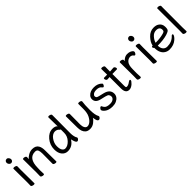

<svg xmlns="http://www.w3.org/2000/svg" viewBox="353 -2185 3680 3680"><g transform="rotate(-45 2192.5 -345.5)"><path d="M152 16Q133 16 111 7.5Q89 -1 89 -17L91 -105Q91 -368 88 -475Q88 -490 112 -490Q131 -490 152.5 -481.5Q174 -473 174 -457L172 -368Q172 -105 175 1Q175 16 152 16ZM75 -650Q75 -672 89 -688Q103 -704 128 -704Q152 -704 169 -682Q186 -660 186 -638Q186 -615 171.5 -599.5Q157 -584 133 -584Q109 -584 92 -605.5Q75 -627 75 -650Z M745 17Q726 17 705.5 8.5Q685 0 685 -17Q687 -34 687 -293Q687 -351 672 -384Q657 -417 611 -417Q432 -417 429 -162L427 -97Q427 -59 430 1Q430 17 407 17Q388 17 367.5 8.5Q347 0 347 -17L349 -115Q349 -364 346 -471Q346 -487 370 -487Q388 -487 408.5 -478.5Q429 -470 429 -453V-439Q427 -411 427 -398Q449 -433 501.5 -462Q554 -491 607 -491Q703 -491 738 -425Q765 -378 765 -297Q765 -105 768 1Q768 17 745 17Z M1065 -48Q1134 -48 1198 -117Q1262 -186 1262 -276V-367L1263 -369Q1263 -371 1259 -371Q1250 -371 1244 -378Q1213 -422 1151 -422Q1122 -422 1090 -402.5Q1058 -383 1034 -349Q981 -274 981 -196Q981 -118 1006 -83Q1031 -48 1065 -48ZM1064 24Q995 24 948 -31Q901 -86 901 -186Q901 -306 978.5 -399Q1056 -492 1156 -492Q1235 -492 1262 -453Q1262 -593 1258 -699Q1258 -715 1282 -715Q1301 -715 1321.5 -706.5Q1342 -698 1342 -681Q1340 -592 1340 -185Q1340 -143 1349 -102.5Q1358 -62 1373 -42Q1376 -36 1376 -28Q1376 -18 1360.5 0Q1345 18 1328 18Q1300 18 1282.5 -36Q1265 -90 1265 -96Q1193 24 1064 24Z M1574 -4Q1512 -55 1512 -171Q1512 -368 1509 -474Q1509 -490 1533 -490Q1552 -490 1573 -481.5Q1594 -473 1594 -456Q1592 -368 1592 -175Q1592 -119 1612 -83.5Q1632 -48 1669 -48Q1707 -48 1746 -80Q1785 -112 1815.5 -174Q1846 -236 1846 -342V-475Q1846 -491 1871 -491Q1891 -491 1911.5 -483Q1932 -475 1932 -458Q1920 -385 1920 -241Q1920 -99 1957 -38Q1959 -34 1959 -26Q1959 -16 1944 1.5Q1929 19 1911 19Q1881 19 1868 -27.5Q1855 -74 1854 -92Q1836 -55 1784 -15.5Q1732 24 1670 24Q1608 24 1574 -4Z M2277 24Q2173 24 2114 -24Q2069 -62 2069 -90Q2069 -102 2085 -120.5Q2101 -139 2113 -139Q2126 -139 2131 -128Q2138 -109 2153 -90Q2184 -46 2276 -46Q2335 -46 2365.5 -70.5Q2396 -95 2396 -127Q2396 -159 2379.5 -179.5Q2363 -200 2311.5 -212Q2260 -224 2210 -236Q2093 -263 2093 -356Q2093 -397 2119 -428Q2174 -492 2280 -492Q2386 -492 2446 -427Q2450 -423 2450 -411Q2450 -399 2438 -381Q2426 -363 2415 -363Q2403 -363 2391 -379Q2361 -425 2282 -425Q2226 -425 2198 -404Q2170 -383 2170 -360Q2170 -336 2182 -323.5Q2194 -311 2233 -302L2329 -279Q2474 -245 2474 -128Q2474 -86 2449.5 -51.5Q2425 -17 2380.5 3.5Q2336 24 2277 24Z M2730 24Q2633 24 2633 -110V-418L2573 -414Q2556 -414 2545.5 -431Q2535 -448 2535 -464Q2535 -483 2552 -483H2633Q2633 -556 2631 -635Q2631 -651 2655 -651Q2674 -651 2694.5 -642.5Q2715 -634 2715 -617Q2713 -552 2713 -486Q2759 -488 2811 -493Q2828 -493 2839 -476Q2850 -459 2850 -443Q2850 -423 2833 -423Q2785 -423 2713 -421V-108Q2713 -70 2718.5 -61Q2724 -52 2740 -52Q2780 -52 2832 -92Q2851 -106 2863 -106Q2879 -106 2879 -90Q2879 -66 2832 -22Q2780 24 2730 24Z M3033 16Q3014 16 2993 7.5Q2972 -1 2972 -18L2974 -106Q2974 -367 2971 -474Q2971 -490 2995 -490Q3014 -490 3035 -481.5Q3056 -473 3056 -458Q3056 -436 3055 -428Q3066 -444 3101 -467Q3139 -492 3182 -492Q3224 -492 3251 -481.5Q3278 -471 3296 -456Q3314 -441 3314 -424Q3314 -408 3301 -388Q3288 -368 3275 -368Q3261 -368 3253 -381Q3244 -398 3224 -406.5Q3204 -415 3190 -415Q3150 -415 3116 -390Q3066 -354 3056 -265Q3052 -230 3052 -106L3057 0Q3057 16 3033 16Z M3468 16Q3449 16 3427 7.5Q3405 -1 3405 -17L3407 -105Q3407 -368 3404 -475Q3404 -490 3428 -490Q3447 -490 3468.5 -481.5Q3490 -473 3490 -457L3488 -368Q3488 -105 3491 1Q3491 16 3468 16ZM3391 -650Q3391 -672 3405 -688Q3419 -704 3444 -704Q3468 -704 3485 -682Q3502 -660 3502 -638Q3502 -615 3487.5 -599.5Q3473 -584 3449 -584Q3425 -584 3408 -605.5Q3391 -627 3391 -650Z M3734 -258Q3845 -258 3939 -284Q3973 -294 3982.5 -305.5Q3992 -317 3992 -341Q3992 -422 3897 -422Q3831 -422 3782.5 -366Q3734 -310 3722 -258ZM3823 24Q3770 24 3727 -2Q3635 -59 3635 -206Q3614 -222 3614 -241Q3614 -260 3639 -260H3643Q3657 -337 3729.5 -414.5Q3802 -492 3898 -492Q3962 -492 4000 -469Q4070 -428 4070 -340Q4070 -305 4064 -283.5Q4058 -262 4037 -249Q4016 -236 3970 -221Q3869 -190 3712 -190Q3712 -123 3744 -85Q3776 -47 3830 -47Q3953 -47 4030 -129Q4044 -146 4057 -146Q4073 -146 4073 -130Q4073 -117 4058 -93Q4043 -69 4012 -42Q3937 24 3823 24Z M4271 17Q4252 17 4231.5 8Q4211 -1 4211 -17L4213 -105Q4213 -610 4210 -697Q4210 -713 4236 -713Q4255 -713 4275.5 -704Q4296 -695 4296 -679Q4296 -658 4295 -643Q4294 -590 4294 -105L4297 1Q4297 17 4271 17Z"/></g></svg>

Font: ToneOZ-Pinyin-WenKai-Medium
Style: Medium
Weight: 700
Designer: Fontworks Inc.
Foundry: ToneOZ
Version: Version 0.240331